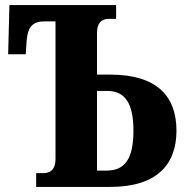

<svg xmlns="http://www.w3.org/2000/svg" viewBox="-20 -734 728 754"><path d="M122 0H413C595 0 673 -87 673 -221C673 -359 593 -441 413 -441H361V-606C361 -645 380 -660 407 -660H436V-714H17L12 -521H81L85 -578C90 -630 110 -650 154 -650H198V-109C198 -69 178 -54 150 -54H122ZM361 -64V-377H401C472 -377 504 -327 504 -221C504 -112 472 -64 398 -64Z"/></svg>

Font: Noto Serif Condensed ExtraBold
Style: Regular
Weight: 800
Width: 3
Designer: Monotype Design Team
Foundry: Monotype Imaging Inc.
Version: Version 2.013